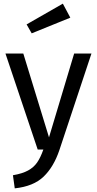

<svg xmlns="http://www.w3.org/2000/svg" viewBox="-20 -821 532 1054"><path d="M306 3Q275 95 219.5 148.5Q164 202 61 213L51 141Q103 132 134 115Q165 98 183.5 71.5Q202 45 218 0H187L10 -527H108L249 -67L387 -527H482ZM366 -724 154 -638 126 -687 325 -801Z"/></svg>

Font: Fira GO
Style: Regular
Weight: 400
Designer: Carrois Corporate
Foundry: Carrois Corporate GbR
Version: Version 0.300